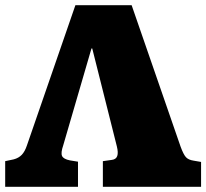

<svg xmlns="http://www.w3.org/2000/svg" viewBox="-20 -721 796 741"><path d="M0 0V-99L33 -106Q52 -111 64 -123.5Q76 -136 84 -160L271 -701H488L677 -155Q688 -125 697.5 -114.5Q707 -104 727 -101L756 -96V0H377V-99L412 -104Q428 -106 432.5 -119Q437 -132 431 -156L336 -534H333L224 -160Q214 -131 219.5 -119Q225 -107 250 -102L281 -97V0Z"/></svg>

Font: Literata Black
Style: Regular
Weight: 900
Designer: Latin by Veronika Burian and Jose Scaglione. Greek by Irene Vlachou. Cyrillic by Vera Evstafieva.
Foundry: TypeTogether
Version: Version 3.103;gftools[0.9.29]